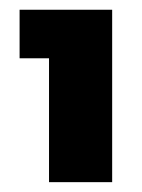

<svg xmlns="http://www.w3.org/2000/svg" viewBox="-20 -724 289 392"><path d="M209 -704.1V-352.1H80.1V-605H20V-704.1Z"/></svg>

Font: PoppinsZ
Style: Bold
Weight: 700
Designer: Ninad Kale (Devanagari), Jonny Pinhorn (Latin)
Foundry: Indian Type Foundry
Version: Version 3.002;FEAKit 1.0